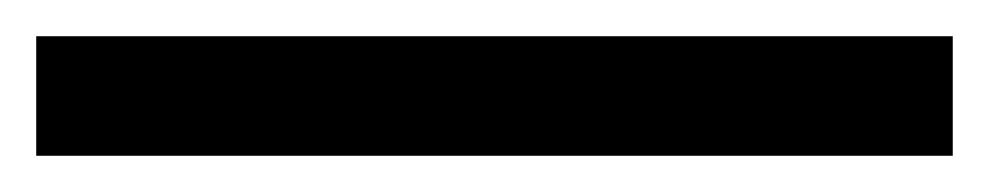

<svg xmlns="http://www.w3.org/2000/svg" viewBox="-23 -846 546 106"><path d="M503 -760H-3V-826H503Z"/></svg>

Font: Noto Music
Style: Regular
Weight: 400
Designer: Monotype Design Team, Benjamin Yang
Foundry: Monotype Imaging Inc.
Version: Version 2.002; ttfautohint (v1.8.4.7-5d5b)